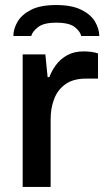

<svg xmlns="http://www.w3.org/2000/svg" viewBox="-20 -742 423 762"><path d="M203 -722Q265 -722 303 -703Q341 -684 357.5 -655.5Q374 -627 374 -599H302Q300 -615 278 -633.5Q256 -652 203 -652Q153 -652 130.5 -634Q108 -616 104 -599H33Q33 -627 49.5 -655.5Q66 -684 103 -703Q140 -722 203 -722ZM70 0V-526H160L169 -436H176Q185 -461 202.5 -484.5Q220 -508 247 -523Q274 -538 312 -538Q346 -538 369 -530V-430H321Q271 -430 240 -408Q209 -386 195 -349.5Q181 -313 181 -270V0Z"/></svg>

Font: Archivo SemiExpanded Medium
Style: Regular
Weight: 500
Width: 6
Designer: Hector Gatti
Foundry: Omnibus-Type
Version: Version 2.001; ttfautohint (v1.8.3)